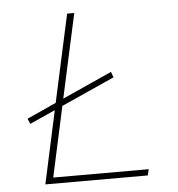

<svg xmlns="http://www.w3.org/2000/svg" viewBox="-49 -705 698 751"><g transform="rotate(-5 300.0 -329.0)"><path d="M132 -24H507L501 0H99L161 -286L61 -241L52 -262L167 -314L242 -658H270L198 -328L393 -416L401 -394L192 -300Z"/></g></svg>

Font: EauTestText Extralight
Style: Italic
Weight: 250
Italic angle: -12°
Designer: Christian Thalmann (Catharsis Fonts)
Version: Version 0.001;PS 000.001;hotconv 1.0.88;makeotf.lib2.5.64775